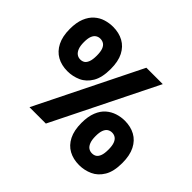

<svg xmlns="http://www.w3.org/2000/svg" viewBox="-167 -901 1146 1146"><g transform="rotate(45 406.0 -328.0)"><path d="M180.5 -311.7Q130.2 -311.7 92.5 -332.8Q54.8 -354 33.6 -396Q12.3 -438 12.3 -500.2Q12.3 -555.3 27.4 -592.2Q42.5 -629.2 67.7 -651.4Q92.8 -673.7 123.8 -683.1Q154.7 -692.5 186.3 -692.5Q236.3 -692.5 274.1 -671.8Q311.8 -651.2 333.2 -609.7Q354.5 -568.2 354.5 -503.8Q354.5 -431.7 329.4 -389.5Q304.3 -347.3 264.5 -329.5Q224.7 -311.7 180.5 -311.7ZM185.2 -415.5Q201.3 -415.5 213.1 -423.1Q224.8 -430.7 232 -449.7Q239.2 -468.7 239.2 -501.2Q239.2 -533.8 232.2 -552.8Q225.2 -571.8 212.2 -580.2Q199.3 -588.5 182.5 -588.5Q167.2 -588.5 154.5 -580.4Q141.8 -572.3 134.7 -554.3Q127.5 -536.3 127.5 -504.7Q127.5 -472.7 135.3 -453.2Q143.2 -433.7 156 -424.6Q168.8 -415.5 185.2 -415.5ZM626.3 35.2Q576 35.2 538.2 14.5Q500.5 -6.2 479.2 -48.2Q458 -90.2 458 -153.3Q458 -207.5 473.1 -245Q488.2 -282.5 513.3 -304.2Q538.5 -325.8 569.4 -335.8Q600.3 -345.7 632 -345.7Q682 -345.7 719.8 -325Q757.5 -304.3 778.8 -262.3Q800.2 -220.3 800.2 -156.2Q800.2 -84.8 775.1 -42.8Q750 -0.7 710.2 17.2Q670.3 35.2 626.3 35.2ZM630.8 -68.7Q647.2 -68.7 658.9 -76.3Q670.7 -84 677.8 -102.4Q685 -120.8 685 -154.3Q685 -186 677.9 -205.1Q670.8 -224.2 658 -233Q645.2 -241.8 628.3 -241.8Q612.8 -241.8 600.2 -233.8Q587.7 -225.7 580.5 -207.2Q573.3 -188.7 573.3 -157Q573.3 -125 581.1 -105.4Q588.8 -85.8 601.7 -77.2Q614.5 -68.7 630.8 -68.7ZM172.5 0 499.3 -660H637.7L310.7 0Z"/></g></svg>

Font: Bricolage Grotesque 96pt ExtraBold SemiCondensed
Style: Regular
Weight: 800
Width: 4
Version: Version 1.001;gftools[0.9.33.dev8+g029e19f]